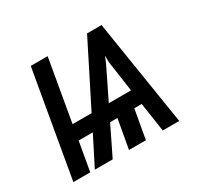

<svg xmlns="http://www.w3.org/2000/svg" viewBox="-116 -680 873 832"><g transform="rotate(-30 320.0 -264.0)"><path d="M335 -219.2H446.3L424.3 -373L423.8 -405.8L410.2 -373ZM153.8 -219.2H249L404.8 -528.3H477.1L561 0H478.5L457 -145H419.9L394 0H309.6L335.4 -145H298.8L228 0H138.7L211.9 -144.5H141.1L115.7 0H31.2L123 -528.3H207.5Z"/></g></svg>

Font: MAUL Condensed Italic
Style: Condenced Regular Italic
Weight: 400
Italic angle: -12°
Designer: MAUL
Version: Version 1.0; 2020; ttfautohint (v1.8.3)